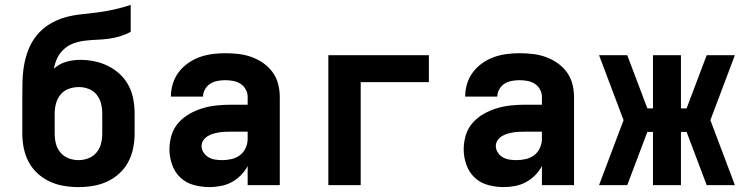

<svg xmlns="http://www.w3.org/2000/svg" viewBox="-20 -755 3040 783"><path d="M300 8Q270 8 240 3Q210 -2 183 -14.5Q156 -27 133.5 -47.5Q111 -68 97 -94.5Q83 -121 77 -150.5Q71 -180 71 -210V-292Q71 -306 71 -320Q71 -334 71 -348Q71 -382 71.5 -416.5Q72 -451 77.5 -485Q83 -519 95.5 -551.5Q108 -584 129.5 -610.5Q151 -637 180.5 -655.5Q210 -674 243 -683.5Q276 -693 310.5 -696.5Q345 -700 379 -704.5Q413 -709 446.5 -716.5Q480 -724 513 -735V-625Q492 -614 469.5 -607Q447 -600 423.5 -597Q400 -594 376.5 -593Q353 -592 329.5 -589.5Q306 -587 283.5 -579.5Q261 -572 243 -556.5Q225 -541 214.5 -520Q204 -499 200 -475Q222 -495 250 -503Q278 -511 307 -511Q336 -511 365 -505Q394 -499 420.5 -486Q447 -473 469 -452.5Q491 -432 504.5 -406Q518 -380 523.5 -351Q529 -322 529 -292V-210Q529 -180 523 -150.5Q517 -121 503 -94.5Q489 -68 466.5 -47.5Q444 -27 417 -14.5Q390 -2 360 3Q330 8 300 8ZM300 -102Q321 -102 340.5 -109.5Q360 -117 373.5 -133Q387 -149 392 -169Q397 -189 397 -210V-292Q397 -313 392 -333Q387 -353 374 -369Q361 -385 341.5 -392.5Q322 -400 302 -400Q281 -400 261 -393Q241 -386 227.5 -370Q214 -354 208.5 -333.5Q203 -313 203 -292V-210Q203 -189 208 -169Q213 -149 226.5 -133Q240 -117 259.5 -109.5Q279 -102 300 -102Z M834 8Q802 8 770.5 -0.5Q739 -9 716 -30.5Q693 -52 682 -83Q671 -114 671 -146Q671 -175 679.5 -203.5Q688 -232 707.5 -254Q727 -276 752.5 -290.5Q778 -305 806 -313.5Q834 -322 863.5 -325Q893 -328 922 -328H990V-360Q990 -376 982 -390.5Q974 -405 960.5 -413.5Q947 -422 931 -425Q915 -428 898 -428Q883 -428 867 -425Q851 -422 838 -414Q825 -406 816.5 -391.5Q808 -377 808 -361H677Q677 -361 677 -361Q677 -361 677 -362Q677 -388 685 -414Q693 -440 709 -461Q725 -482 747 -497.5Q769 -513 794 -522Q819 -531 845.5 -534.5Q872 -538 898 -538Q925 -538 952 -535Q979 -532 1004.5 -523Q1030 -514 1052.5 -498.5Q1075 -483 1091 -461.5Q1107 -440 1114 -413.5Q1121 -387 1121 -360V0H990V-78Q979 -57 962 -40Q945 -23 924.5 -12Q904 -1 880.5 3.5Q857 8 834 8ZM887 -102Q906 -102 925 -106.5Q944 -111 959 -122.5Q974 -134 982 -152Q990 -170 990 -189V-218H922Q910 -218 897.5 -217.5Q885 -217 873 -215Q861 -213 849 -209.5Q837 -206 826.5 -199.5Q816 -193 809 -182.5Q802 -172 802 -159Q802 -145 810.5 -132.5Q819 -120 831.5 -113Q844 -106 858.5 -104Q873 -102 887 -102Z M1319 0V-530H1729V-420H1451V0Z M2034 8Q2002 8 1970.5 -0.5Q1939 -9 1916 -30.5Q1893 -52 1882 -83Q1871 -114 1871 -146Q1871 -175 1879.5 -203.5Q1888 -232 1907.5 -254Q1927 -276 1952.5 -290.5Q1978 -305 2006 -313.5Q2034 -322 2063.5 -325Q2093 -328 2122 -328H2190V-360Q2190 -376 2182 -390.5Q2174 -405 2160.5 -413.5Q2147 -422 2131 -425Q2115 -428 2098 -428Q2083 -428 2067 -425Q2051 -422 2038 -414Q2025 -406 2016.5 -391.5Q2008 -377 2008 -361H1877Q1877 -361 1877 -361Q1877 -361 1877 -362Q1877 -388 1885 -414Q1893 -440 1909 -461Q1925 -482 1947 -497.5Q1969 -513 1994 -522Q2019 -531 2045.5 -534.5Q2072 -538 2098 -538Q2125 -538 2152 -535Q2179 -532 2204.5 -523Q2230 -514 2252.5 -498.5Q2275 -483 2291 -461.5Q2307 -440 2314 -413.5Q2321 -387 2321 -360V0H2190V-78Q2179 -57 2162 -40Q2145 -23 2124.5 -12Q2104 -1 2080.5 3.5Q2057 8 2034 8ZM2087 -102Q2106 -102 2125 -106.5Q2144 -111 2159 -122.5Q2174 -134 2182 -152Q2190 -170 2190 -189V-218H2122Q2110 -218 2097.5 -217.5Q2085 -217 2073 -215Q2061 -213 2049 -209.5Q2037 -206 2026.5 -199.5Q2016 -193 2009 -182.5Q2002 -172 2002 -159Q2002 -145 2010.5 -132.5Q2019 -120 2031.5 -113Q2044 -106 2058.5 -104Q2073 -102 2087 -102Z M2423 0 2523 -265 2423 -530H2538L2620 -313H2643V-530H2757V-313H2780L2862 -530H2977L2877 -265L2977 0H2862L2780 -217H2757V0H2643V-217H2620L2538 0Z"/></svg>

Font: Iosevka Curly XBdEx
Style: Regular
Weight: 800
Width: 7
Monospace: yes
Designer: Belleve Invis
Foundry: Belleve Invis
Version: Version 11.1.0; ttfautohint (v1.8.3)